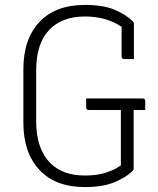

<svg xmlns="http://www.w3.org/2000/svg" viewBox="-20 -740 640 780"><path d="M330 -340H559Q570 -340 570 -329V-293H523V-58Q523 -55 522.5 -52Q522 -49 518 -45Q493 -20 445.5 0Q398 20 325 20Q205 20 140 -50Q75 -120 75 -241V-459Q75 -581 140 -650.5Q205 -720 325 -720Q400 -720 446.5 -700Q493 -680 520 -653Q524 -649 524 -643V-500H485Q474 -500 474 -511V-631Q412 -673 325 -673Q231 -673 179 -617.5Q127 -562 127 -454V-246Q127 -135 185 -77Q235 -27 325 -27Q372 -27 404.5 -37Q437 -47 454 -57.5Q471 -68 471 -68V-293H341Q330 -293 330 -304Z"/></svg>

Font: Recursive Mn Lnr St Lt
Style: Regular
Weight: 300
Monospace: yes
Version: Version 1.079;hotconv 1.0.112;makeotfexe 2.5.65598; ttfautoh